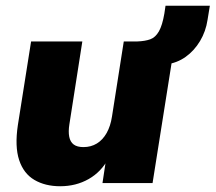

<svg xmlns="http://www.w3.org/2000/svg" viewBox="-20 -636 749 667"><path d="M189 11Q137 11 99.5 -11Q62 -33 46.5 -80Q31 -127 42 -201L88 -492H266L221 -204Q217 -179 220.5 -161Q224 -143 236 -134Q248 -125 270 -125Q296 -125 316.5 -137.5Q337 -150 350.5 -174Q364 -198 369 -231L410 -492H588L510 0H336L349 -86H357Q332 -39 288 -14Q244 11 189 11ZM556 -412 454 -477 457 -492Q484 -493 502 -499.5Q520 -506 532 -527Q544 -548 551 -589L555 -616H709L701 -567Q695 -527 675 -493.5Q655 -460 625 -438.5Q595 -417 556 -412Z"/></svg>

Font: Nunito Sans 12pt ExtraLight 12pt Black
Style: Italic
Weight: 900
Italic angle: -9°
Version: Version 3.101;gftools[0.9.27]